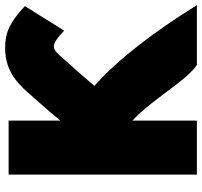

<svg xmlns="http://www.w3.org/2000/svg" viewBox="-40 -738 807 768"><g transform="rotate(-90 364.0 -353.5)"><path d="M50 30H266V-228C350 -151 428 -8 489 30H728C621 -142 512 -285 405 -380C448 -431 468 -453 519 -510C534 -527 546 -542 563 -542C579 -542 598 -527 626 -501L724 -658C660 -718 619 -737 557 -737C455 -737 406 -678 360 -625L343 -606C319 -579 287 -542 266 -516V-723H50Z"/></g></svg>

Font: Repo ExtraBlack
Style: Regular
Weight: 400
Designer: Stefan Peev
Foundry: Context Ltd
Version: Version 001.502